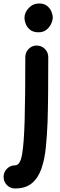

<svg xmlns="http://www.w3.org/2000/svg" viewBox="-92 -796 338 1083"><path d="M115.2 -539.1Q142.1 -539.1 161.1 -520Q180.2 -501 180.2 -474.1Q180.2 -361.8 179.4 -270.8Q178.7 -179.7 176.3 -107.4Q173.3 -31.7 166.5 35.9Q159.7 103.5 141.6 155.5Q123.5 207.5 88.1 237.3Q52.7 267.1 -7.3 267.1Q-34.2 267.1 -53 248Q-71.8 229 -71.8 202.1Q-71.8 175.3 -53 156Q-34.2 136.7 -7.3 136.7Q21.5 136.7 32.2 76.9Q43 17.1 46.9 -112.8Q48.8 -182.6 49.8 -272.2Q50.8 -361.8 50.8 -474.1Q50.8 -501 69.6 -520Q88.4 -539.1 115.2 -539.1ZM45.9 -694.8Q45.9 -725.1 70.1 -750.7Q94.2 -776.4 128.4 -776.4Q156.7 -776.4 173.6 -762.7Q190.4 -749 198 -730.7Q205.6 -712.4 205.6 -698.2Q205.6 -681.6 196.5 -661.9Q187.5 -642.1 169.7 -627.9Q151.9 -613.8 126 -613.8Q95.2 -613.8 77.6 -628.2Q60.1 -642.6 53 -661.6Q45.9 -680.7 45.9 -694.8Z"/></svg>

Font: Mikhak-DS1-FD Bold
Style: Bold
Weight: 700
Designer: Amin Abedi
Version: Version 3.2